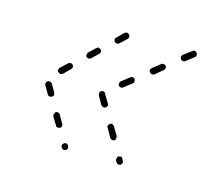

<svg xmlns="http://www.w3.org/2000/svg" viewBox="-56 -484 514 440"><g transform="rotate(15 201.0 -264.5)"><path d="M125 -116Q128 -116 131 -117Q132 -118 133 -119Q134 -120 134 -122Q135 -123 134 -125Q134 -126 133 -127V-128Q131 -131 128 -132Q125 -132 123 -131Q120 -129 119 -126Q118 -123 120 -121V-120Q122 -117 125 -116ZM255 -116Q258 -116 261 -117Q263 -119 264 -122Q265 -125 263 -127L261 -131Q260 -134 257 -135Q254 -135 251 -134Q248 -132 248 -129Q247 -126 248 -124L250 -120Q252 -117 255 -116ZM96 -163Q97 -162 99 -162Q100 -162 102 -162Q103 -162 105 -163Q107 -164 108 -167Q109 -170 107 -173L96 -192Q96 -193 95 -194Q93 -195 92 -195Q91 -196 89 -196Q88 -195 86 -195Q84 -193 83 -190Q82 -187 83 -184L94 -166Q95 -164 96 -163ZM226 -167Q229 -166 232 -167Q235 -169 235 -172Q236 -175 235 -178L223 -198Q221 -201 218 -202Q215 -203 213 -201Q210 -199 209 -196Q208 -193 210 -191L222 -170Q223 -168 226 -167ZM60 -227Q61 -226 62 -226Q64 -225 65 -226Q67 -226 68 -227Q71 -228 72 -231Q72 -234 71 -237L60 -256Q58 -258 55 -259Q52 -260 50 -258Q48 -258 48 -257Q47 -255 46 -254Q46 -252 46 -251Q46 -249 47 -248L58 -229Q58 -228 60 -227ZM188 -234Q191 -233 193 -235Q196 -236 197 -239Q198 -242 196 -245L184 -265Q183 -268 180 -269Q177 -270 174 -268Q171 -267 171 -264Q170 -261 171 -258L183 -237Q185 -235 188 -234ZM67 -293Q66 -292 66 -290Q66 -289 66 -287Q67 -286 68 -285Q70 -283 73 -282Q76 -282 79 -284L94 -299Q97 -301 97 -305Q97 -308 95 -310Q94 -311 92 -312Q91 -312 90 -312Q88 -312 87 -312Q85 -311 84 -310L68 -295Q67 -294 67 -293ZM209 -296Q208 -293 210 -291Q211 -290 212 -289Q214 -288 215 -288Q217 -288 218 -288Q219 -289 221 -290L239 -304Q242 -306 242 -309Q242 -312 241 -315Q240 -316 238 -317Q237 -317 236 -318Q234 -318 233 -317Q231 -317 230 -316L211 -301Q209 -300 209 -296ZM120 -340Q119 -337 122 -335Q124 -333 127 -333Q130 -333 132 -335L148 -350Q150 -352 150 -355Q151 -358 148 -360Q146 -362 143 -363Q140 -363 138 -361L122 -346Q120 -344 120 -340ZM269 -344Q269 -341 271 -339Q273 -336 276 -336Q279 -335 282 -337L300 -352Q301 -353 302 -354Q303 -355 303 -357Q303 -358 303 -360Q302 -361 302 -362Q300 -365 297 -365Q293 -366 291 -364L272 -349Q270 -347 269 -344ZM173 -391Q173 -388 175 -385Q176 -384 178 -384Q179 -383 180 -383Q182 -383 183 -383Q185 -384 186 -385L202 -400Q204 -402 204 -405Q204 -408 202 -410Q200 -413 197 -413Q194 -413 191 -411L176 -396Q173 -394 173 -391ZM330 -392Q330 -389 332 -386Q334 -384 337 -383Q340 -383 343 -385L361 -399Q364 -401 364 -404Q364 -408 362 -410Q362 -411 360 -412Q359 -413 357 -413Q356 -413 355 -413Q353 -412 352 -411L333 -397Q331 -395 330 -392Z"/></g></svg>

Font: FRB American Cursive Dashed Extralight
Style: Italic
Weight: 200
Italic angle: -25°
Version: Version 2.0;Modular Font Editor K font №1